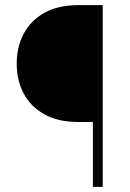

<svg xmlns="http://www.w3.org/2000/svg" viewBox="-20 -731 507 751"><path d="M381.8 0H343.3V-253.9H285.6Q208 -253.9 154.3 -283.4Q100.6 -313 73 -364.7Q45.4 -416.5 45.4 -482.4Q45.4 -547.9 73 -599.6Q100.6 -651.4 154.3 -681.2Q208 -710.9 285.6 -710.9H381.8Z"/></svg>

Font: Roboto ExtraLight
Style: Regular
Weight: 250
Designer: Christian Robertson
Foundry: Google
Version: Version 3.009; 2024